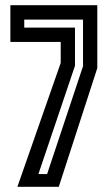

<svg xmlns="http://www.w3.org/2000/svg" viewBox="-20 -720 425 740"><path d="M47 0 214 -477.5V-558.5H20V-700H355V-457.5L206.5 0ZM128 -49H161.5L300 -465V-644.5H73.5V-613.5H269V-466.5Z"/></svg>

Font: Tourney Condensed SemiBold
Style: Regular
Weight: 600
Width: 3
Designer: Tyler Finck
Foundry: Etcetera Type Co
Version: Version 1.010; ttfautohint (v1.8.3)